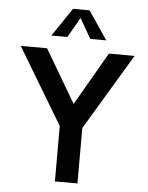

<svg xmlns="http://www.w3.org/2000/svg" viewBox="-60 -969 783 1018"><g transform="rotate(5 331.0 -460.0)"><path d="M271 -295 28 -700H168L334 -418L497 -700H634L391 -295V0H271ZM287 -920H375L477 -769H392L331 -875L270 -769H185Z"/></g></svg>

Font: Moderustic Med
Style: Regular
Weight: 500
Designer: Tural Alisoy
Foundry: TAFT Foundry
Version: Version 2.110